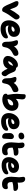

<svg xmlns="http://www.w3.org/2000/svg" viewBox="2684 -3484 860 6267"><g transform="rotate(90 3113.5 -350.0)"><path d="M305.2 9.8Q268.6 9.8 241.7 -8.1Q214.8 -25.9 189 -66.9Q152.8 -122.1 101.1 -252Q83.5 -295.9 59.6 -344Q35.6 -392.1 25.9 -418Q16.1 -443.8 16.1 -472.2Q16.1 -495.1 31.2 -509.5Q46.4 -523.9 75.2 -523.9Q183.6 -523.9 229 -397.9Q248 -344.7 286.1 -248Q325.7 -326.7 368.7 -391.6Q411.6 -456.5 471.2 -530.8Q484.9 -547.9 499.5 -554.4Q514.2 -561 536.1 -561Q564.9 -561 590.1 -528.1Q615.2 -495.1 615.2 -457Q615.2 -425.3 600.1 -400.9Q573.2 -358.4 537.6 -309.3Q502 -260.3 478 -228Q454.1 -195.8 424.6 -145.8Q395 -95.7 370.1 -39.1Q357.9 -11.7 343.8 -1Q329.6 9.8 305.2 9.8Z M925.3 60.1Q853 60.1 798.3 40.3Q743.7 20.5 710 -16.1Q676.3 -52.7 659.4 -101.3Q642.6 -149.9 642.6 -210Q642.6 -261.2 656.7 -313Q670.9 -364.7 698.7 -411.4Q726.6 -458 764.2 -494.1Q801.8 -530.3 852.8 -551.8Q903.8 -573.2 960.4 -573.2Q1061 -573.2 1121.8 -521.5Q1182.6 -469.7 1182.6 -375Q1182.6 -334.5 1168 -300.8Q1153.3 -267.1 1128.7 -244.1Q1104 -221.2 1070.6 -205.6Q1037.1 -189.9 999.8 -182.9Q962.4 -175.8 922.4 -175.8Q850.6 -175.8 815.4 -206.1Q815.4 -152.3 836.4 -128.7Q857.4 -105 908.2 -105Q957 -105 998.3 -112.5Q1039.6 -120.1 1066.4 -131.1Q1093.3 -142.1 1114.7 -153.1Q1136.2 -164.1 1155.3 -171.6Q1174.3 -179.2 1190.4 -179.2Q1233.4 -179.2 1233.4 -125Q1233.4 -97.7 1219.7 -70.8Q1206.1 -43.9 1179.2 -20.5Q1152.3 2.9 1115.7 21Q1079.1 39.1 1029.8 49.6Q980.5 60.1 925.3 60.1ZM963.4 -397Q923.3 -397 890.1 -371.8Q856.9 -346.7 837.4 -305.2Q838.9 -304.7 853 -301.8Q867.2 -298.8 878.7 -297.4Q890.1 -295.9 903.3 -295.9Q946.3 -295.9 980 -315.7Q1013.7 -335.4 1013.7 -361.8Q1013.7 -397 963.4 -397Z M1436 12.2Q1395.5 12.2 1369.4 -23.7Q1343.3 -59.6 1343.3 -115.2Q1343.3 -216.8 1335 -282Q1326.7 -347.2 1308.1 -397Q1292 -439.9 1292 -462.9Q1292 -508.8 1357.4 -508.8Q1410.6 -508.8 1443.1 -479.7Q1475.6 -450.7 1492.2 -378.9Q1538.6 -444.8 1599.4 -482.9Q1660.2 -521 1718.3 -521Q1761.7 -521 1783 -496.1Q1804.2 -471.2 1804.2 -426.8Q1804.2 -398.4 1786.6 -378.2Q1769 -357.9 1727.1 -336.9Q1673.3 -310.5 1635.3 -281.2Q1597.2 -252 1574.2 -219.7Q1551.3 -187.5 1539.3 -155Q1527.3 -122.6 1522 -83Q1514.2 -27.8 1493.9 -7.8Q1473.6 12.2 1436 12.2Z M1987.8 -22.9Q1906.7 -22.9 1856.2 -64.9Q1805.7 -106.9 1805.7 -175.8Q1805.7 -231 1831.8 -290.8Q1857.9 -350.6 1898.4 -397.7Q1939 -444.8 1992.7 -475.3Q2046.4 -505.9 2097.7 -505.9Q2174.3 -505.9 2191.9 -444.8Q2196.8 -445.8 2205.6 -445.8Q2247.1 -445.8 2278.8 -425Q2310.5 -404.3 2323.7 -372.1Q2334.5 -348.6 2351.3 -307.6Q2368.2 -266.6 2378.2 -244.6Q2388.2 -222.7 2408 -190.4Q2427.7 -158.2 2452.6 -128.9Q2466.3 -112.8 2466.8 -86.2Q2467.3 -59.6 2457 -34.7Q2446.8 -9.8 2425 8.5Q2403.3 26.9 2376 26.9Q2343.3 26.9 2324.7 3.9Q2289.1 -41 2265.4 -80.1Q2241.7 -119.1 2222.7 -169.9Q2201.7 -129.4 2174.1 -100.1Q2146.5 -70.8 2115.5 -54.4Q2084.5 -38.1 2053 -30.5Q2021.5 -22.9 1987.8 -22.9ZM1994.6 -190.9Q2036.6 -190.9 2073.2 -232.7Q2109.9 -274.4 2127.9 -351.1Q2068.8 -331.1 2027.6 -287.6Q1986.3 -244.1 1975.6 -191.9Q1981.4 -190.9 1994.6 -190.9Z M2638.2 12.2Q2598.6 12.2 2567.4 -25.9Q2536.1 -64 2536.1 -115.2Q2536.1 -203.1 2530 -254.4Q2523.9 -305.7 2507.3 -347.2Q2490.2 -392.1 2490.2 -415Q2490.2 -434.1 2506.6 -446Q2522.9 -458 2547.4 -458Q2603 -458 2635 -438Q2667 -418 2684.6 -368.2Q2732.9 -439 2796.6 -480Q2860.4 -521 2920.4 -521Q2987.3 -521 2987.3 -410.2Q2987.3 -384.3 2976.1 -364.7Q2964.8 -345.2 2933.1 -332Q2883.8 -312 2848.1 -291.7Q2812.5 -271.5 2788.6 -251Q2764.6 -230.5 2749 -205.6Q2733.4 -180.7 2724.9 -155.3Q2716.3 -129.9 2710.4 -96.2Q2698.7 -30.8 2685.1 -9.3Q2671.4 12.2 2638.2 12.2Z M3226.1 4.9Q3191.9 4.9 3160.2 -1.2Q3128.4 -7.3 3100.1 -20.3Q3071.8 -33.2 3054.9 -56.4Q3038.1 -79.6 3038.1 -109.9Q3038.1 -154.8 3079.1 -168.9Q3074.7 -178.2 3070.8 -194.8Q3042 -357.4 3042 -469.2Q3042 -527.3 3049.8 -593.8Q3057.6 -660.2 3054.7 -689.9Q3047.9 -759.8 3114.7 -759.8Q3166.5 -759.8 3195.8 -730.2Q3225.1 -700.7 3225.1 -642.1Q3225.1 -628.4 3217 -572.3Q3209 -516.1 3209 -480V-438Q3242.7 -475.6 3289.8 -499.8Q3336.9 -523.9 3389.2 -523.9Q3423.8 -523.9 3454.3 -515.9Q3484.9 -507.8 3511.2 -490.7Q3537.6 -473.6 3556.6 -448.5Q3575.7 -423.3 3586.4 -387Q3597.2 -350.6 3597.2 -306.2Q3597.2 -239.3 3565.7 -180.4Q3534.2 -121.6 3482.4 -81.5Q3430.7 -41.5 3363.8 -18.3Q3296.9 4.9 3226.1 4.9ZM3382.8 -350.1Q3318.4 -350.1 3272.9 -300.3Q3227.5 -250.5 3209 -168H3213.9Q3245.6 -168 3279.8 -176.3Q3314 -184.6 3346.2 -200.9Q3378.4 -217.3 3399.2 -246.1Q3419.9 -274.9 3419.9 -311Q3419.9 -330.6 3411.4 -340.3Q3402.8 -350.1 3382.8 -350.1Z M3946.8 43Q3890.1 43 3844 30.8Q3797.9 18.6 3765.9 -3.7Q3733.9 -25.9 3712.2 -57.4Q3690.4 -88.9 3680.2 -127Q3669.9 -165 3669.9 -210Q3669.9 -258.8 3683.8 -308.3Q3697.8 -357.9 3725.1 -402.3Q3752.4 -446.8 3789.3 -481.4Q3826.2 -516.1 3876.2 -536.6Q3926.3 -557.1 3981.9 -557.1Q4079.6 -557.1 4138.2 -507.1Q4196.8 -457 4196.8 -366.2Q4196.8 -328.1 4182.6 -296.6Q4168.5 -265.1 4143.8 -243.7Q4119.1 -222.2 4085.9 -207.5Q4052.7 -192.9 4015.1 -186Q3977.5 -179.2 3936.5 -179.2Q3876.5 -179.2 3841.8 -204.1V-200.2Q3841.8 -153.8 3861.6 -133.8Q3881.3 -113.8 3930.7 -113.8Q3977.5 -113.8 4017.6 -121.1Q4057.6 -128.4 4083.5 -139.2Q4109.4 -149.9 4130.4 -160.6Q4151.4 -171.4 4169.7 -178.7Q4188 -186 4203.6 -186Q4246.6 -186 4246.6 -131.8Q4246.6 -99.6 4225.3 -68.4Q4204.1 -37.1 4166.3 -12.2Q4128.4 12.7 4071 27.8Q4013.7 43 3946.8 43ZM3984.9 -389.2Q3946.3 -389.2 3914.3 -363.8Q3882.3 -338.4 3862.8 -296.9Q3891.1 -291 3918 -291Q3961.4 -291 3996.1 -309.8Q4030.8 -328.6 4030.8 -354Q4030.8 -389.2 3984.9 -389.2Z M4411.1 -523.9Q4362.8 -523.9 4335.4 -548.1Q4308.1 -572.3 4308.1 -610.8Q4308.1 -656.2 4344 -684.6Q4379.9 -712.9 4437 -712.9Q4481 -712.9 4505.1 -686Q4529.3 -659.2 4529.3 -622.1Q4529.3 -579.6 4496.1 -551.8Q4462.9 -523.9 4411.1 -523.9ZM4440.4 9.8Q4393.6 9.8 4359.9 -22.5Q4326.2 -54.7 4326.2 -98.1Q4326.2 -146.5 4324.2 -191.7Q4322.3 -236.8 4322.3 -252.9Q4322.3 -299.8 4357.7 -337.4Q4393.1 -375 4434.1 -375Q4470.2 -375 4494.4 -351.3Q4518.6 -327.6 4519 -284.2Q4519.5 -263.2 4513.4 -172.6Q4507.3 -82 4507.3 -62Q4507.3 -27.8 4490.2 -9Q4473.1 9.8 4440.4 9.8Z M4876.5 13.2Q4625.5 13.2 4625.5 -292Q4625.5 -342.8 4634 -417.5Q4642.6 -492.2 4642.6 -532.2Q4642.6 -562.5 4637.2 -598.9Q4631.8 -635.3 4631.8 -648.9Q4631.8 -679.7 4650.9 -700Q4669.9 -720.2 4708.5 -720.2Q4818.8 -720.2 4818.8 -558.1Q4818.8 -534.2 4815.9 -508.8Q4883.8 -522.9 4940.9 -522.9Q5003.9 -522.9 5032.7 -498.5Q5061.5 -474.1 5061.5 -433.1Q5061.5 -406.2 5044.9 -389.9Q5028.3 -373.5 5001.5 -372.1Q4935.5 -368.2 4891.8 -360.4Q4848.1 -352.5 4799.8 -335Q4798.8 -322.8 4798.8 -297.9Q4798.8 -222.2 4824.5 -190.7Q4850.1 -159.2 4903.8 -159.2Q4928.2 -159.2 4954.8 -167.5Q4981.4 -175.8 4993.7 -175.8Q5047.9 -175.8 5047.9 -110.8Q5047.9 -54.7 5005.6 -20.8Q4963.4 13.2 4876.5 13.2Z M5378.9 25.9Q5243.2 25.9 5176 -37.8Q5108.9 -101.6 5108.9 -210Q5108.9 -256.3 5122.3 -303.7Q5135.7 -351.1 5162.4 -393.6Q5189 -436 5225.1 -469Q5261.2 -502 5309.8 -521.5Q5358.4 -541 5412.6 -541Q5507.8 -541 5565.2 -493.2Q5622.6 -445.3 5622.6 -357.9Q5622.6 -313 5601.6 -278.6Q5580.6 -244.1 5543.9 -223.6Q5507.3 -203.1 5461.7 -193.1Q5416 -183.1 5362.8 -183.1Q5310.1 -183.1 5278.8 -202.1V-193.8Q5278.8 -155.8 5297.9 -139.4Q5316.9 -123 5364.7 -123Q5410.2 -123 5448.7 -130.1Q5487.3 -137.2 5512.2 -147.2Q5537.1 -157.2 5557.4 -167.5Q5577.6 -177.7 5595.2 -184.8Q5612.8 -191.9 5627.9 -191.9Q5670.9 -191.9 5670.9 -138.2Q5670.9 -73.7 5589.1 -23.9Q5507.3 25.9 5378.9 25.9ZM5415.5 -381.8Q5377.9 -381.8 5347.4 -356.7Q5316.9 -331.5 5298.8 -290Q5323.2 -286.1 5343.8 -286.1Q5387.7 -286.1 5423.8 -303.7Q5460 -321.3 5460 -346.2Q5460 -381.8 5415.5 -381.8Z M5990.7 13.2Q5924.8 13.2 5877.4 -8.3Q5830.1 -29.8 5802.2 -71Q5774.4 -112.3 5761.5 -166.7Q5748.5 -221.2 5748.5 -292Q5748.5 -345.2 5757.1 -423.8Q5765.6 -502.4 5765.6 -544.9Q5765.6 -579.1 5758.3 -620.8Q5751 -662.6 5751 -678.2Q5751 -742.2 5820.8 -742.2Q5878.4 -742.2 5910.2 -697.5Q5941.9 -652.8 5941.9 -558.1Q5941.9 -541 5938 -497.1Q6012.2 -512.2 6081.5 -512.2Q6141.1 -512.2 6177 -483.9Q6212.9 -455.6 6212.9 -414.1Q6212.9 -392.1 6199.5 -377.2Q6186 -362.3 6164.6 -360.8Q6075.2 -356 6024.9 -348.9Q5974.6 -341.8 5921.9 -323.2V-297.9Q5921.9 -225.1 5946 -194.6Q5970.2 -164.1 6022 -164.1Q6042 -164.1 6066.2 -170.4Q6090.3 -176.8 6102.5 -176.8Q6128.9 -176.8 6141.4 -161.9Q6153.8 -147 6153.8 -115.2Q6153.8 -56.6 6112.3 -21.7Q6070.8 13.2 5990.7 13.2Z"/></g></svg>

Font: Shantell Sans Irregular
Style: Regular
Weight: 800
Designer: Stephen Nixon, Anya Danilova, Shantell Martin
Foundry: Arrow Type
Version: Version 1.006;[9816181b4]